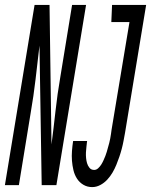

<svg xmlns="http://www.w3.org/2000/svg" viewBox="-62 -755 616 783"><path d="M-42 0 79 -735H140L148 -166Q157 -235 164.5 -303.5Q172 -372 184 -441L232 -735H289L168 0H108L99 -569Q91 -500 83 -431.5Q75 -363 63 -294L15 0ZM314 8Q294 8 278 -1.5Q262 -11 252 -26.5Q242 -42 237.5 -61Q233 -80 231.5 -99.5Q230 -119 231.5 -139Q233 -159 236 -179L237 -180H294L293 -179Q292 -168 290.5 -156.5Q289 -145 288.5 -133.5Q288 -122 289 -111Q290 -100 293 -89.5Q296 -79 303 -70.5Q310 -62 322 -62Q331 -62 338.5 -69Q346 -76 351 -84Q356 -92 360 -101Q364 -110 367.5 -118.5Q371 -127 373.5 -136Q376 -145 378.5 -154Q381 -163 383.5 -172Q386 -181 387.5 -190Q389 -199 390.5 -208Q392 -217 393 -226L466 -665H392L395 -735H534L448 -214Q445 -198 442 -181.5Q439 -165 434.5 -148Q430 -131 424.5 -115Q419 -99 412.5 -83Q406 -67 397 -51.5Q388 -36 375.5 -22.5Q363 -9 347 -0.5Q331 8 314 8Z"/></svg>

Font: Iosevka Term Oblique
Style: Regular
Weight: 400
Italic angle: -9°
Monospace: yes
Designer: Belleve Invis
Foundry: Belleve Invis
Version: Version 31.4.0